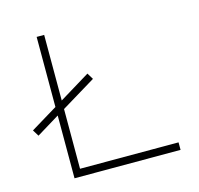

<svg xmlns="http://www.w3.org/2000/svg" viewBox="-102 -804 944 913"><g transform="rotate(-15 370.0 -348.0)"><path d="M677 -37V0H155V-309L42 -240L23 -271L155 -351V-696H192V-373L343 -465L362 -434L192 -331V-37Z"/></g></svg>

Font: Major Mono Display
Style: Regular
Weight: 400
Designer: Emre Parlak
Foundry: Emre Parlak
Version: Version 2.000; ttfautohint (v1.8) -l 8 -r 50 -G 200 -x 14 -D